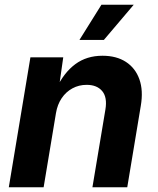

<svg xmlns="http://www.w3.org/2000/svg" viewBox="-20 -787 663 807"><path d="M215.2 -311.3 163.4 0H17L107.8 -545.9H245.8L226.4 -409.6L216.4 -414.4Q248.8 -482 296.6 -517.4Q344.4 -552.7 410.7 -552.7Q469.5 -552.7 509.3 -526.8Q549.2 -500.8 565.9 -453.7Q582.7 -406.5 571.8 -342.4L514.9 0H368.5L423 -326.5Q431.6 -377.8 409.6 -404.1Q387.6 -430.4 344.2 -430.4Q311.6 -430.4 284.5 -415.7Q257.4 -401.1 239.3 -374.4Q221.2 -347.6 215.2 -311.3ZM313.9 -619.1 406.3 -767.1H542.1L416.5 -619.1Z"/></svg>

Font: Inter
Style: Italic
Weight: 400
Italic angle: -9.3988°
Designer: Rasmus Andersson
Foundry: rsms
Version: Version 4.001;git-66647c0bb